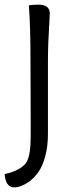

<svg xmlns="http://www.w3.org/2000/svg" viewBox="-58 -686 300 825"><path d="M74 -136 73 -431Q73 -572 66 -663Q83 -666 107 -666Q156 -666 156 -628Q156 -623 154 -591Q148 -495 148 -421V-111Q148 -56 136 -13Q124 30 106.5 54Q89 78 68 94Q32 119 3 119Q-34 119 -38 62Q20 50 49 20Q70 -2 73 -69Q74 -91 74 -136Z"/></svg>

Font: Overlock
Style: Regular
Weight: 400
Designer: Dario Muhafara
Foundry: Dario Manuel Muhafara
Version: Version 1.001